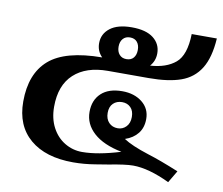

<svg xmlns="http://www.w3.org/2000/svg" viewBox="-69 -661 890 767"><g transform="rotate(10 375.5 -277.5)"><path d="M158 -196Q158 -148 177 -112Q196 -76 228.5 -56.5Q261 -37 299 -37Q363 -37 454 -65Q379 -80 340 -115.5Q301 -151 301 -200Q301 -248 331 -276Q361 -304 416 -304Q465 -304 497 -278.5Q529 -253 529 -211Q529 -176 510.5 -152.5Q492 -129 459 -118Q492 -96 561 -74Q613 -58 688 -27L659 22Q573 -19 510 -19Q479 -19 412 -6Q405 -5 360 2.5Q315 10 271 10Q159 10 96 -43.5Q33 -97 33 -195Q33 -308 98.5 -365Q164 -422 313 -423Q291 -445 291 -477Q291 -515 321.5 -538.5Q352 -562 409 -562Q467 -562 497 -538.5Q527 -515 527 -477Q527 -446 507 -424Q572 -428 609.5 -459.5Q647 -491 649 -577H751Q746 -499 718.5 -454.5Q691 -410 640.5 -392Q590 -374 510 -374H345Q257 -374 207.5 -328.5Q158 -283 158 -196ZM370 -477Q370 -457 380.5 -445Q391 -433 409 -433Q428 -433 438 -445Q448 -457 448 -477Q448 -497 438 -509Q428 -521 409 -521Q391 -521 380.5 -509Q370 -497 370 -477ZM471 -209Q471 -234 457.5 -247.5Q444 -261 423 -261Q401 -261 387 -247.5Q373 -234 373 -209Q373 -184 387 -169.5Q401 -155 423 -155Q443 -155 457 -169.5Q471 -184 471 -209Z"/></g></svg>

Font: Trirong SemiBold
Style: Regular
Weight: 600
Designer: Katatrad Team
Foundry: CadsonDemak
Version: Version 1.001